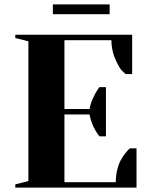

<svg xmlns="http://www.w3.org/2000/svg" viewBox="-20 -859 685 879"><path d="M275 -360H390Q394 -384 405.5 -409Q417 -434 426 -447L435 -460H465V-235H435Q400 -280 390 -335H275V-25H510Q510 -54 516.5 -81Q523 -108 532.5 -125Q542 -142 552 -155Q562 -168 568 -174L575 -180H605V0H50V-15L110 -30V-670L50 -685V-700H585V-520H555Q548 -526 537 -537Q526 -548 508 -588Q490 -628 490 -675H275ZM482 -794H222V-839H482Z"/></svg>

Font: Yeseva One
Style: Regular
Weight: 400
Designer: Jovanny Lemonad
Foundry: Jovanny Lemonad
Version: Version 2.000